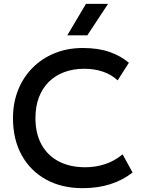

<svg xmlns="http://www.w3.org/2000/svg" viewBox="-20 -965 737 1000"><path d="M409.8 15Q301.1 15 219.6 -30.1Q138 -75.2 92.8 -157.2Q47.6 -239.2 47.6 -349.5Q47.6 -429.4 74.3 -496.2Q101 -562.9 149.8 -612Q198.7 -661.2 265.2 -688.1Q331.6 -715 410.9 -715Q490.8 -715 549.1 -694.9Q607.4 -674.9 651.2 -638.1L592.8 -546.5Q559.9 -576.9 516 -591.8Q472.1 -606.8 418.9 -606.8Q360.5 -606.8 313.5 -588.9Q266.4 -571.1 233.2 -537.7Q200.1 -504.2 182.3 -457Q164.6 -409.8 164.6 -350.6Q164.6 -269.4 196.2 -212Q227.8 -154.7 286.1 -124.3Q344.3 -93.9 424.1 -93.9Q476.8 -93.9 526 -109.7Q575.2 -125.6 618.6 -161.1L670.6 -66.5Q619.8 -26.8 555.2 -5.9Q490.5 15 409.8 15ZM330.4 -780.9 427.7 -944.8H542.8L434.7 -780.9Z"/></svg>

Font: Geologica Thin
Style: Regular
Weight: 100
Version: Version 1.010;gftools[0.9.28]